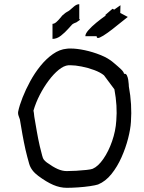

<svg xmlns="http://www.w3.org/2000/svg" viewBox="-20 -889 689 918"><path d="M299 9Q267 9 234.5 -5Q202 -19 163 -48Q129 -73 119.5 -106Q110 -139 102 -173Q94 -209 87.5 -245Q81 -281 75 -318Q74 -322 69.5 -333.5Q65 -345 67 -356Q73 -385 88 -423Q103 -461 124.5 -500.5Q146 -540 173.5 -574Q201 -608 233 -630.5Q265 -653 299 -656Q304 -657 309 -657Q314 -657 318 -657Q347 -657 385 -649Q423 -641 460.5 -626Q498 -611 522 -590Q546 -570 559 -557.5Q572 -545 573 -536Q582 -538 586.5 -529Q591 -520 593 -508Q595 -496 595.5 -486.5Q596 -477 596 -476Q604 -433 606.5 -390Q609 -347 606 -306Q604 -272 592.5 -227Q581 -182 561 -137Q541 -92 513 -57Q485 -22 449 -7Q437 -3 410 1Q383 5 352.5 7Q322 9 299 9ZM299 -71Q318 -71 344.5 -72.5Q371 -74 393.5 -76.5Q416 -79 423 -82Q449 -93 474 -129Q499 -165 516 -214Q533 -263 536 -312Q542 -382 527 -462L477 -529Q460 -543 430.5 -554Q401 -565 370 -571Q339 -577 318 -577H307Q285 -575 260.5 -555Q236 -535 212.5 -503.5Q189 -472 170 -435Q151 -398 140 -360Q141 -356 142 -349Q143 -342 144 -331Q150 -296 156 -261Q162 -226 170 -191Q178 -160 181.5 -145.5Q185 -131 190 -125Q195 -119 204 -112Q233 -91 255.5 -81Q278 -71 299 -71ZM231 -703V-775Q240 -775 250 -784Q260 -793 268 -803Q276 -813 278 -815Q295 -830 300 -832Q305 -834 313 -840Q318 -844 332 -856.5Q346 -869 359 -869V-797Q366 -797 359.5 -792Q353 -787 345 -782Q342 -781 336 -778.5Q330 -776 325 -772Q321 -768 306 -751Q291 -734 271.5 -718.5Q252 -703 231 -703ZM388 -716Q388 -728 403 -745Q418 -762 440.5 -780.5Q463 -799 486 -815L483 -817Q496 -829 505 -836Q514 -843 518 -847L526 -843Q537 -851 544.5 -856Q552 -861 556 -864L555 -827L591 -808Q570 -792 544.5 -771Q519 -750 495.5 -733Q472 -716 457 -709.5Q442 -703 442 -716Z"/></svg>

Font: Syne Tactile
Style: Regular
Weight: 400
Designer: Lucas Descroix
Foundry: Bonjour Monde
Version: Version 2.100; ttfautohint (v1.8.3)